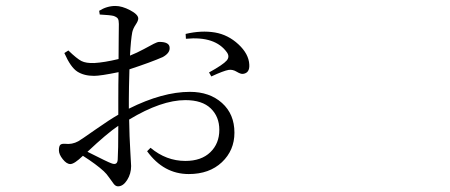

<svg xmlns="http://www.w3.org/2000/svg" viewBox="-20 -578 1540 657"><path d="M382.8 -32.2Q384.8 -60.5 384.8 -147.5Q346.7 -122.1 279.3 -58.6Q350.6 -22.5 360.4 -19.5Q381.8 -10.7 382.8 -32.2ZM220.7 -16.6Q208 -16.6 194.8 -33.2Q181.6 -49.8 181.6 -63.5Q181.6 -77.1 186 -82Q190.4 -86.9 203.1 -85.9Q226.6 -83 248 -94.7Q256.8 -99.6 306.2 -134.3Q355.5 -168.9 384.8 -185.5V-232.4Q384.8 -295.9 385.7 -331.1Q324.2 -318.4 301.8 -318.4Q267.6 -318.4 244.6 -333Q221.7 -347.7 200.2 -396.5L213.9 -405.3Q243.2 -377 258.8 -369.1Q274.4 -361.3 302.7 -362.3Q336.9 -364.3 385.7 -376Q385.7 -406.2 386.2 -448.7Q386.7 -491.2 386.7 -496.1Q386.7 -508.8 383.3 -514.2Q379.9 -519.5 369.1 -523.4Q358.4 -526.4 321.3 -528.3L319.3 -541Q345.7 -557.6 375 -557.6Q397.5 -557.6 425.3 -543Q453.1 -528.3 453.1 -514.6Q453.1 -506.8 444.3 -493.7Q435.5 -480.5 432.6 -467.8Q427.7 -442.4 424.8 -387.7Q449.2 -397.5 471.7 -409.7Q494.1 -421.9 506.3 -428.2Q518.6 -434.6 525.4 -434.6Q560.5 -434.6 560.5 -414.1Q561.5 -396.5 537.1 -382.8Q497.1 -365.2 422.9 -340.8Q420.9 -272.5 420.9 -238.3V-206.1Q536.1 -263.7 629.9 -263.7Q697.3 -263.7 739.7 -225.6Q782.2 -187.5 782.2 -124Q782.2 -63.5 739.3 -22.9Q696.3 17.6 626 17.6Q540 17.6 483.4 -60.5L495.1 -72.3Q548.8 -27.3 614.3 -27.3Q668.9 -27.3 699.7 -57.1Q730.5 -86.9 730.5 -133.8Q730.5 -178.7 701.2 -207Q671.9 -235.4 614.3 -235.4Q532.2 -235.4 421.9 -168.9Q422.9 -108.4 425.8 -62Q428.7 -15.6 428.7 -9.8Q428.7 16.6 415 38.1Q401.4 59.6 383.8 59.6Q376 59.6 369.6 51.8Q363.3 43.9 354 30.3Q344.7 16.6 335 7.8Q309.6 -15.6 263.7 -44.9Q234.4 -16.6 220.7 -16.6ZM616.2 -445.3 615.2 -461.9Q668.9 -474.6 715.8 -466.8Q760.7 -459 795.9 -426.3Q831.1 -393.6 833 -357.4Q835 -328.1 811.5 -325.2Q803.7 -324.2 790 -332.5Q776.4 -340.8 762.7 -338.9Q745.1 -335.9 703.1 -316.4L695.3 -330.1Q743.2 -356.4 755.9 -371.1Q766.6 -383.8 756.8 -398.4Q716.8 -455.1 616.2 -445.3Z"/></svg>

Font: Bpmf Zihi Serif Light
Style: Light
Weight: 300
Foundry: But Ko
Version: Version 1.320